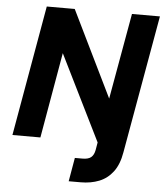

<svg xmlns="http://www.w3.org/2000/svg" viewBox="-60 -753 877 1026"><g transform="rotate(5 378.0 -240.0)"><path d="M26 0 149 -700H299L524 -239L606 -700H756L625 40Q614 106 584 145.5Q554 185 510 202.5Q466 220 411 220H347L369 93H410Q441 93 456 80.5Q471 68 476 41L483 0L256 -459L176 0Z"/></g></svg>

Font: DM Sans 11pt Black
Style: Italic
Weight: 900
Italic angle: -10°
Version: Version 4.004;gftools[0.9.30]